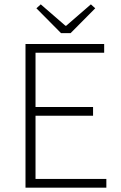

<svg xmlns="http://www.w3.org/2000/svg" viewBox="-20 -861 555 881"><path d="M97 0V-659H458V-619H143V-370H407V-330H143V-40H468V0ZM260 -709 147 -823 167 -841 280 -743H284L397 -841L417 -823L304 -709Z"/></svg>

Font: CV Source Sans Light
Style: Regular
Weight: 300
Designer: Paul D. Hunt
Foundry: Adobe Systems Incorporated
Version: Version 3.001